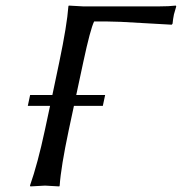

<svg xmlns="http://www.w3.org/2000/svg" viewBox="-20 -668 654 691"><path d="M168.5 -326.2 193.4 -444.8Q221.2 -577.6 226.1 -645L227.5 -647.9Q229.5 -647.9 279.3 -645H552.2Q588.4 -645 612.8 -647.9L614.3 -645Q614.3 -645 606 -616.2Q602.5 -599.1 601.1 -583L598.1 -579.1Q598.1 -579.1 415 -589.4Q362.8 -591.3 318.8 -590.8Q305.2 -563.5 279.8 -444.8L254.4 -326.2H358.4L350.1 -287.1H246.1L227.5 -200.2Q199.2 -66.4 194.8 0L193.4 2.9Q191.4 2.9 142.1 0L89.4 2.9L87.9 0Q115.7 -79.1 141.6 -200.2L160.2 -287.1H80.1L88.4 -326.2Z"/></svg>

Font: Linux Biolinum Slanted O
Style: Slanted
Weight: 400
Designer: Philipp H. Poll
Foundry: Philipp H. Poll
Version: Version 1.0.4